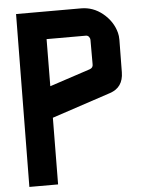

<svg xmlns="http://www.w3.org/2000/svg" viewBox="-58 -913 728 959"><g transform="rotate(-5 306.0 -433.0)"><path d="M59 -866H385Q445 -866 493 -827Q543 -786 558 -728Q562 -713 562 -693L560 -530Q559 -454 492 -432L197 -334L194 0H50ZM198 -492 401 -559Q419 -565 418 -583V-706Q418 -713 412 -721Q406 -728 397 -728H200Z"/></g></svg>

Font: Covid19
Style: Regular
Weight: 400
Designer: Peter Wiegel
Foundry: (c) CAT - Ing. Peter Wiegel.  for Rudolf Maass + Partner GmbH
Version: Version 001.000